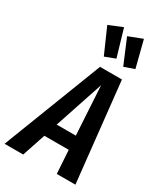

<svg xmlns="http://www.w3.org/2000/svg" viewBox="-274 -1066 998 1160"><g transform="rotate(30 225.5 -485.5)"><path d="M289.1 -783.2 216.8 -755.9 139.2 -932.1 233.9 -971.2ZM419.9 -786.1 349.1 -761.2 276.9 -933.1 373 -970.2ZM325.2 0 314.9 -162.1H145L90.8 0H-39.1L228 -690.9H380.9L455.1 0ZM175.8 -257.8H309.1L289.1 -598.1Z"/></g></svg>

Font: Fira Sans Compressed Medium
Style: Italic
Weight: 500
Width: 3
Italic angle: -8°
Designer: Carrois Corporate & Edenspiekermann AG
Foundry: Carrois Corporate GbR & Edenspiekermann AG
Version: Version 4.203;PS 004.203;hotconv 1.0.88;makeotf.lib2.5.64775